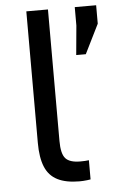

<svg xmlns="http://www.w3.org/2000/svg" viewBox="-52 -736 472 778"><g transform="rotate(-5 184.5 -347.5)"><path d="M240 5Q185 5 150.5 -12.5Q116 -30 100.5 -67.5Q85 -105 85 -165V-700H173V-165Q173 -113 190 -94Q207 -75 250 -75Q261 -75 269 -75.5Q277 -76 285 -77V1Q280 2 271.5 3Q263 4 254.5 4.5Q246 5 240 5ZM271 -506 282 -625V-700H369V-625L310 -506Z"/></g></svg>

Font: Golos Text
Style: Regular
Weight: 400
Designer: A.Korolkova, Vitaly Kuzmin
Foundry: ParaType Ltd
Version: Version 2.004